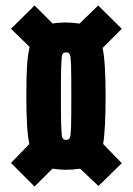

<svg xmlns="http://www.w3.org/2000/svg" viewBox="-20 -695 484 700"><path d="M20 -101 87 -170Q76 -218 76 -345Q76 -411 78.5 -453Q81 -495 88 -524L20 -590L106 -675L172 -609Q191 -613 220 -613Q240 -613 270 -609L338 -675L424 -590L354 -520Q365 -471 365 -345Q365 -224 356 -170L424 -100L339 -17L272 -80Q242 -76 220 -76Q199 -76 171 -80L106 -15ZM240 -345Q240 -429 239 -459Q238 -489 234.5 -496.5Q231 -504 220 -504Q211 -504 207.5 -496.5Q204 -489 203 -450Q202 -411 202 -345Q202 -279 203 -240Q204 -201 207.5 -193Q211 -185 220 -185Q231 -185 234.5 -192.5Q238 -200 239 -230.5Q240 -261 240 -345Z"/></svg>

Font: Saira Ultra Condensed Black
Style: Regular
Weight: 900
Width: 1
Designer: Hector Gatti with collaboration of the Omnibus-Type team
Foundry: Omnibus-Type
Version: Version 1.001; ttfautohint (v1.8)